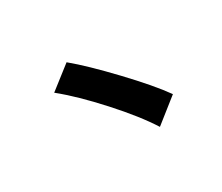

<svg xmlns="http://www.w3.org/2000/svg" viewBox="-97 -841 1171 1012"><g transform="rotate(-30 488.5 -335.5)"><path d="M775.4 -180.7 629.9 -65.4Q567.4 -164.1 451.2 -292.5Q335 -420.9 237.3 -500L374 -606.4Q460 -535.2 586.9 -401.4Q713.9 -267.6 775.4 -180.7Z"/></g></svg>

Font: Min Sans Black
Style: Regular
Weight: 900
Designer: Jinseong-Kim, NotoSansCJK, Nunito
Foundry: Jinseong-Kim
Version: Version 1.000